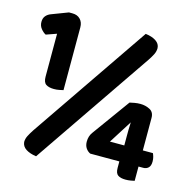

<svg xmlns="http://www.w3.org/2000/svg" viewBox="-95 -713 813 814"><g transform="rotate(15 311.5 -306.5)"><path d="M84.4 -330.2V-518.4L38.6 -502.3Q27.6 -507.8 17.4 -520.4Q7.2 -532.9 7.2 -550Q7.2 -566.1 15.5 -576.1Q23.8 -586.2 37.3 -591.2L109.8 -618.8H124.8Q146.9 -618.8 159.7 -605.4Q172.6 -592 172.6 -569.9V-294.5Q166.6 -293 155.4 -290.8Q144.2 -288.5 131.9 -288.5Q109.5 -288.5 97 -296.8Q84.4 -305.1 84.4 -330.2ZM563.6 -277.1V-134.7H607.8Q610.6 -129.2 613.2 -120Q615.8 -110.8 615.8 -99.8Q615.8 -80.7 606.8 -72.3Q597.8 -63.9 585 -63.9H351.7Q339.9 -69.4 332.1 -80.9Q324.3 -92.5 324.3 -109.3Q324.3 -121.9 327.5 -131.9Q330.6 -142 337.4 -151.2L456.6 -316Q465.9 -318 477.8 -320.3Q489.8 -322.5 503.1 -322.5Q525.4 -322.5 544.5 -312.6Q563.6 -302.7 563.6 -277.1ZM482.2 -134.7V-178.6Q482.2 -188.3 482.4 -204.1Q482.5 -220 483.5 -236.4L419.2 -134.7ZM479.5 -35.4V-102.4H563.6V-1.2Q557.6 0.2 546.9 2.1Q536.2 4 524.4 4Q502.8 4 491.2 -3.9Q479.5 -11.8 479.5 -35.4ZM92.8 -96.4 447.6 -615.1Q475.8 -611.8 493.4 -600.1Q511 -588.4 511.7 -569.4Q511.7 -555.6 505.2 -542.2Q498.6 -528.9 487.6 -512.4L132.8 6.5Q104.6 2.5 87.3 -8.8Q70 -20.1 68.4 -39.2Q68.4 -53 75.1 -66.3Q81.8 -79.6 92.8 -96.4Z"/></g></svg>

Font: Baloo Paaji 2
Style: Regular
Weight: 400
Designer: Shuchita Grover, Noopur Datye and Ek Type
Foundry: Ek Type
Version: Version 1.700